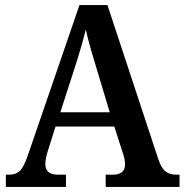

<svg xmlns="http://www.w3.org/2000/svg" viewBox="-20 -734 725 754"><path d="M3 0V-48H16Q42 -48 57.5 -62.5Q73 -77 89 -123L292 -714H402L602 -108Q614 -73 630.5 -60.5Q647 -48 672 -48H685V0H395V-48H425Q445 -48 458 -57.5Q471 -67 471 -88Q471 -99 468.5 -111.5Q466 -124 462 -134L429 -237H198L169 -145Q165 -133 161.5 -117.5Q158 -102 158 -90Q158 -48 207 -48H239V0ZM217 -293H411L358 -469Q346 -508 335 -546.5Q324 -585 317 -618Q309 -586 298.5 -549.5Q288 -513 276 -476Z"/></svg>

Font: Noto Serif Bengali SemiCondensed SemiBold
Style: Regular
Weight: 600
Width: 4
Designer: Juan Bruce, Universal Thirst, Indian Type Foundry and the Monotype Design Team.
Foundry: Monotype Imaging Inc.
Version: Version 2.003; ttfautohint (v1.8.4.7-5d5b)